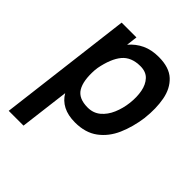

<svg xmlns="http://www.w3.org/2000/svg" viewBox="-199 -628 945 945"><g transform="rotate(45 273.5 -155.0)"><path d="M124 200H21L107 -500H210L203 -442Q231 -475 268.5 -492.5Q306 -510 356 -510Q429 -510 467 -474.5Q505 -439 516 -380Q527 -321 519 -251V-250V-249Q509 -177 483.5 -118.5Q458 -60 411 -25Q364 10 292 10Q243 10 209 -7.5Q175 -25 156 -58ZM324 -414Q261 -414 228.5 -375Q196 -336 181 -258L179 -241Q174 -164 197.5 -125Q221 -86 284 -86Q323 -86 350.5 -109Q378 -132 394 -169.5Q410 -207 415 -250Q420 -294 413 -331Q406 -368 384.5 -391Q363 -414 324 -414Z"/></g></svg>

Font: Haskoy SemiBold
Style: Italic
Weight: 600
Designer: Ertekin Erdin
Foundry: Ertekin Erdin
Version: Version 2.000; ttfautohint (v1.8.4.7-5d5b)